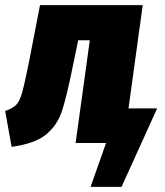

<svg xmlns="http://www.w3.org/2000/svg" viewBox="-43 -554 638 744"><path d="M566 -134 428 170H308L368 0H250L305 -398H260L241 -306Q215 -177 196.5 -122Q178 -67 134.5 -32Q91 3 2 15L-23 -124Q6 -134 19.5 -147.5Q33 -161 42.5 -194.5Q52 -228 69 -312L112 -534H510L455 -134Z"/></svg>

Font: Fira Sans Condensed Black
Style: Italic
Weight: 900
Width: 3
Italic angle: -8°
Designer: Carrois Corporate & Edenspiekermann AG
Foundry: Carrois Corporate GbR & Edenspiekermann AG
Version: Version 4.203